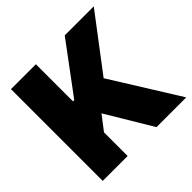

<svg xmlns="http://www.w3.org/2000/svg" viewBox="-181 -901 1076 1076"><g transform="rotate(-45 357.0 -363.5)"><path d="M708.8 0H473L309.7 -272.7L244.3 -187.5V0H46.9V-727.3H244.3V-433.2H254.3L473 -727.3H703.1L457.4 -403.4Z"/></g></svg>

Font: Linik Sans Black
Style: Regular
Weight: 900
Designer: Fonts by Rasmus Andersson / Changes by Cristiano Sobral with parts from Marc Monis
Foundry: rsms
Version: Version 3.020; ttfautohint (v1.6)